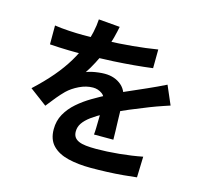

<svg xmlns="http://www.w3.org/2000/svg" viewBox="-120 -952 1240 1149"><g transform="rotate(15 500.0 -377.5)"><path d="M486 -802Q481 -775 470 -732Q459 -689 438 -635Q422 -598 401.5 -558.5Q381 -519 360 -488Q373 -494 393 -498.5Q413 -503 434.5 -505.5Q456 -508 473 -508Q536 -508 577.5 -472Q619 -436 619 -365Q619 -345 619.5 -316Q620 -287 621 -255.5Q622 -224 623 -194Q624 -164 624 -140H504Q506 -157 506.5 -180.5Q507 -204 507.5 -230Q508 -256 508.5 -280.5Q509 -305 509 -325Q509 -373 483.5 -391.5Q458 -410 427 -410Q385 -410 342.5 -389.5Q300 -369 271 -341Q249 -319 226.5 -292Q204 -265 178 -231L71 -311Q136 -371 183.5 -427Q231 -483 264 -538Q297 -593 318 -648Q333 -688 342.5 -731.5Q352 -775 354 -813ZM110 -710Q148 -704 198 -701Q248 -698 286 -698Q352 -698 430.5 -701Q509 -704 590 -711.5Q671 -719 744 -731L743 -615Q690 -608 628.5 -602.5Q567 -597 503.5 -593.5Q440 -590 382 -588.5Q324 -587 279 -587Q259 -587 229.5 -587.5Q200 -588 169 -589.5Q138 -591 110 -593ZM902 -426Q886 -421 864.5 -413.5Q843 -406 821.5 -398.5Q800 -391 783 -384Q735 -365 669.5 -338Q604 -311 533 -275Q488 -251 457 -228Q426 -205 410 -181.5Q394 -158 394 -130Q394 -109 403 -95.5Q412 -82 430 -74Q448 -66 475 -63Q502 -60 539 -60Q603 -60 680 -67.5Q757 -75 823 -88L819 41Q787 45 738 49.5Q689 54 636.5 56Q584 58 536 58Q458 58 396 43Q334 28 298.5 -8.5Q263 -45 263 -109Q263 -161 286.5 -203Q310 -245 349 -279Q388 -313 434.5 -340.5Q481 -368 526 -391Q572 -415 609 -432Q646 -449 678.5 -462.5Q711 -476 741 -490Q770 -503 797 -515.5Q824 -528 852 -542Z"/></g></svg>

Font: Noto Sans JP Thin
Style: Bold
Weight: 700
Version: Version 2.004-H2;hotconv 1.0.118;makeotfexe 2.5.65603